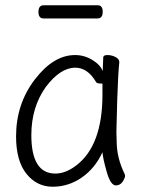

<svg xmlns="http://www.w3.org/2000/svg" viewBox="-20 -693 540 729"><path d="M180 16Q120 16 80.5 -33Q41 -82 41 -175Q41 -298 112 -391Q183 -484 265 -484Q300 -484 330.5 -465.5Q361 -447 370 -423L372 -475Q372 -484 388 -484Q404 -484 418.5 -476.5Q433 -469 433 -457Q428 -408 425 -311Q422 -214 422 -193L423 -153Q424 -92 453 -33L455 -27Q455 -17 445.5 -3Q436 11 420 11Q400 11 385.5 -39.5Q371 -90 369 -115Q341 -54 290.5 -19Q240 16 180 16ZM190 -34Q230 -34 271 -66Q369 -142 369 -334V-375Q369 -376 359 -376Q349 -376 345 -381Q313 -436 266 -436Q209 -436 154 -363Q99 -286 99 -180Q99 -34 190 -34ZM145 -623Q126 -623 126 -648Q126 -673 146 -673H351Q370 -673 370 -648Q370 -623 350 -623Z"/></svg>

Font: LXGW WenKai Mono TC Light
Style: Regular
Weight: 300
Designer: LXGW / Fontworks Inc.
Foundry: LXGW / Fontworks Inc.
Version: Version 1.330